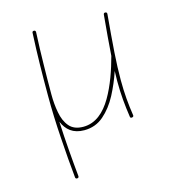

<svg xmlns="http://www.w3.org/2000/svg" viewBox="-106 -586 802 888"><g transform="rotate(-15 294.5 -141.5)"><path d="M485.8 -483.4C486.3 -488.8 483.9 -492.2 478.5 -492.7C473.1 -493.2 469.7 -490.7 469.2 -485.4C461.9 -409.2 457 -345.7 453.1 -291L452.6 -289.6C436.5 -229.5 413.1 -160.6 379.9 -104C346.7 -47.4 302.7 -8.3 244.1 -8.3C214.4 -8.3 191.9 -17.1 176.8 -35.2C161.6 -53.2 151.9 -76.2 147 -104C141.6 -131.8 139.2 -161.1 139.2 -190.9C139.2 -240.2 139.6 -288.6 140.6 -335.9C141.1 -383.3 143.1 -433.6 145.5 -487.8C145.5 -493.7 142.6 -496.6 137.2 -496.6C131.8 -496.6 128.9 -494.1 128.9 -488.8C123.5 -380.9 122.6 -290 122.6 -190.9C122.6 -123 125 -54.7 129.9 15.1C134.3 85 139.6 148.9 145.5 207.5C146 212.9 149.4 215.3 154.8 214.8C160.2 214.4 162.6 210.9 162.1 205.6C154.3 126 146.5 33.7 142.1 -59.6C159.7 -18.6 189.9 8.3 244.1 8.3C279.8 8.3 311 -2.9 337.4 -25.9C363.3 -48.3 385.7 -77.1 404.3 -112.3C422.4 -147 438 -183.1 450.2 -220.2C449.7 -203.6 449.2 -187.5 449.2 -172.4C449.2 -107.4 454.6 -54.2 462.9 2C463.4 7.3 466.8 9.8 473.1 8.3C478.5 6.8 480.5 3.9 479.5 -1C471.2 -56.2 466.3 -107.9 466.3 -172.4C466.3 -210.9 467.8 -255.4 471.2 -304.7C474.6 -354 479.5 -413.6 485.8 -483.4Z"/></g></svg>

Font: Mikhak Thin
Style: Regular
Weight: 100
Designer: Amin Abedi
Version: Version 3.2